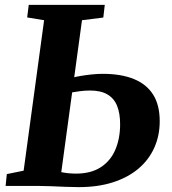

<svg xmlns="http://www.w3.org/2000/svg" viewBox="-20 -763 705 788"><path d="M303.5 5Q281.5 5 250 3.8Q218.5 2.5 187.2 1.2Q156 0 134 0H3L8 -48.5L77 -62.5L161 -680L91.5 -691.5L98 -743H410L404 -691L316.5 -680L231.5 -56.5Q243.5 -54 259.2 -52.2Q275 -50.5 292 -50.5Q353.5 -50.5 393.8 -76.8Q434 -103 453.5 -149Q473 -195 473 -253Q473 -298 460.5 -328.8Q448 -359.5 420.8 -375.5Q393.5 -391.5 349.5 -391.5Q328.5 -391.5 306 -388.5Q283.5 -385.5 267.5 -382.5L275 -443.5Q290.5 -448 311.8 -451.5Q333 -455 356.2 -457.5Q379.5 -460 401 -460Q477.5 -460 529.8 -438.5Q582 -417 608.8 -374.2Q635.5 -331.5 635.5 -265.5Q635.5 -206 613 -156.2Q590.5 -106.5 547.8 -70.5Q505 -34.5 443.5 -14.8Q382 5 303.5 5Z"/></svg>

Font: Merriweather ExtraBold
Style: Italic
Weight: 800
Italic angle: -7.8°
Version: Version 2.101